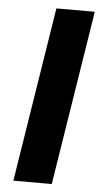

<svg xmlns="http://www.w3.org/2000/svg" viewBox="-52 -738 403 772"><g transform="rotate(5 149.5 -352.5)"><path d="M32 0 144 -705H299L187 0Z"/></g></svg>

Font: Nunito Sans ExtraBold
Style: Italic
Weight: 800
Italic angle: -9°
Designer: Vernon Adams
Foundry: Vernon Adams
Version: Version 3.006; ttfautohint (v1.8.3)